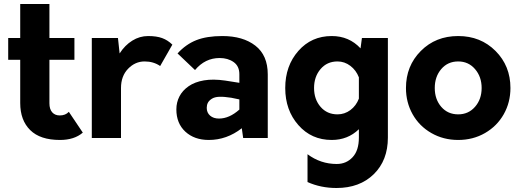

<svg xmlns="http://www.w3.org/2000/svg" viewBox="-20 -690 2602 960"><path d="M324.2 -130.9 394 -26.9Q351.6 9.8 279.8 9.8Q180.7 9.8 130.9 -39.6Q81.1 -88.9 81.1 -174.8V-391.1H21V-500H81.1V-669.9H227.1V-500H352.1V-391.1H227.1V-173.8Q227.1 -144 241 -128.4Q254.9 -112.8 278.8 -112.8Q307.6 -112.8 324.2 -130.9Z M841.8 -466.8 780.8 -359.9Q747.6 -382.8 703.1 -382.8Q655.8 -382.8 620.4 -346.2Q585 -309.6 585 -250V0H439V-500H569.8L578.1 -422.9Q604.5 -463.9 641.4 -486.8Q678.2 -509.8 720.7 -509.8Q763.2 -509.8 791 -499.5Q818.8 -489.3 841.8 -466.8Z M1091.8 -509.8Q1194.8 -509.8 1256.8 -461.7Q1318.8 -413.6 1318.8 -317.9V0H1195.8L1189 -48.8Q1113.8 9.8 1023.9 9.8Q951.7 9.8 906.7 -31.7Q861.8 -73.2 861.8 -143.1Q861.8 -178.2 877.2 -208Q892.6 -237.8 923.3 -259Q954.1 -280.3 999.8 -288.1Q1045.4 -295.9 1106 -287.1L1176.8 -275.9V-318.8Q1176.8 -359.4 1148.2 -379.6Q1119.6 -399.9 1078.1 -399.9Q1005.4 -399.9 955.1 -339.8L867.7 -422.9Q909.7 -468.8 961.9 -489.3Q1014.2 -509.8 1091.8 -509.8ZM1013.7 -150.9Q1013.7 -126.5 1030.5 -111.8Q1047.4 -97.2 1074.7 -97.2Q1126.5 -97.2 1176.8 -142.1V-192.9L1136.7 -201.2Q1100.1 -207 1076.4 -206.1Q1052.7 -205.1 1038.8 -196Q1024.9 -187 1019.3 -176Q1013.7 -165 1013.7 -150.9Z M1789.6 -500H1919.4V-2Q1919.4 111.8 1848.9 180.9Q1778.3 250 1662.6 250Q1583.5 250 1517.6 220.2V81.1Q1583 129.9 1663.6 129.9Q1711.4 129.9 1742.9 96.2Q1774.4 62.5 1774.4 -2V-43.9Q1719.2 9.8 1638.7 9.8Q1537.1 9.8 1471.7 -64.7Q1406.2 -139.2 1406.2 -250Q1406.2 -360.8 1471.7 -435.3Q1537.1 -509.8 1638.7 -509.8Q1725.6 -509.8 1782.7 -448.2ZM1667.5 -118.2Q1703.1 -118.2 1731.9 -139.6Q1760.7 -161.1 1774.4 -196.8V-303.2Q1760.7 -338.9 1731.7 -360.8Q1702.6 -382.8 1667.5 -382.8Q1615.2 -382.8 1582.8 -344.7Q1550.3 -306.6 1550.3 -250Q1550.3 -193.4 1582.8 -155.8Q1615.2 -118.2 1667.5 -118.2Z M2009.8 -250Q2009.8 -360.4 2084 -435.1Q2158.2 -509.8 2271 -509.8Q2383.3 -509.8 2457.8 -435.1Q2532.2 -360.4 2532.2 -250Q2532.2 -178.2 2498.8 -118.9Q2465.3 -59.6 2405.3 -24.9Q2345.2 9.8 2271 9.8Q2196.8 9.8 2136.5 -24.9Q2076.2 -59.6 2043 -118.9Q2009.8 -178.2 2009.8 -250ZM2271 -118.2Q2322.3 -118.2 2355.2 -156Q2388.2 -193.8 2388.2 -250Q2388.2 -306.2 2355.2 -344.5Q2322.3 -382.8 2271 -382.8Q2218.8 -382.8 2186.3 -344.7Q2153.8 -306.6 2153.8 -250Q2153.8 -193.4 2186.3 -155.8Q2218.8 -118.2 2271 -118.2Z"/></svg>

Font: Orkney
Style: Bold
Weight: 700
Designer: Samuel Oakes and Alfredo Marco Pradil
Foundry: Alfredo Marco Pradil
Version: 1.0